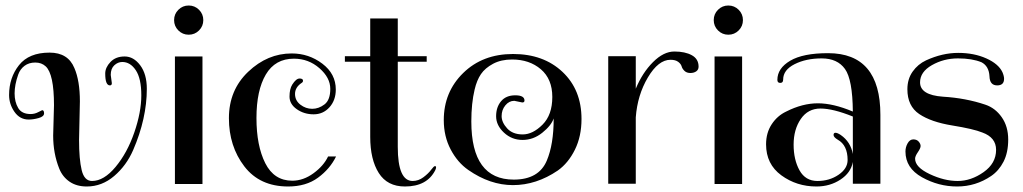

<svg xmlns="http://www.w3.org/2000/svg" viewBox="-20 -667 3712 697"><path d="M382 -395 386 -365Q386 -357 379 -357Q362 -357 362 -400Q362 -422 381 -442Q400 -462 432.5 -462Q465 -462 489 -430Q513 -398 513 -344.5Q513 -291 500.5 -235Q488 -179 463.5 -122.5Q439 -66 394.5 -28Q350 10 295 10Q258 10 232.5 -7.5Q207 -25 195 -55Q173 -110 173 -175L176 -285Q176 -398 146 -426Q131 -440 108 -440Q85 -440 69 -428Q53 -416 46 -396Q33 -359 33 -328Q33 -297 46 -275Q59 -253 91 -253Q106 -253 119 -260Q132 -267 133 -267Q140 -267 140 -255.5Q140 -244 120.5 -238.5Q101 -233 84 -233Q52 -233 32.5 -261Q13 -289 13 -322Q13 -385 49 -430.5Q85 -476 160 -476Q227 -476 250 -420Q270 -374 270 -299L267 -159Q267 -89 276.5 -49.5Q286 -10 314 -10Q357 -10 399.5 -61Q442 -112 467.5 -186Q493 -260 493 -321Q493 -382 473 -412Q453 -442 424 -442Q408 -442 395 -430Q382 -418 382 -395Z M715 -462V1H615V-462ZM627.5 -556.5Q612 -572 612 -594Q612 -616 627.5 -631.5Q643 -647 665 -647Q687 -647 702.5 -631.5Q718 -616 718 -594Q718 -572 702.5 -556.5Q687 -541 665 -541Q643 -541 627.5 -556.5Z M1171 -99H1200Q1178 -54 1134.5 -22Q1091 10 1026 10Q923 10 867 -63Q811 -136 811 -238Q811 -340 881 -406.5Q951 -473 1039 -473Q1101 -473 1150 -436Q1199 -399 1199 -342Q1199 -303 1176 -277.5Q1153 -252 1118.5 -252Q1084 -252 1057.5 -270.5Q1031 -289 1031 -316.5Q1031 -344 1041 -360Q1055 -382 1067.5 -382Q1080 -382 1080 -374Q1080 -369 1075 -366Q1051 -350 1051 -326Q1051 -302 1070.5 -287Q1090 -272 1113.5 -272Q1137 -272 1158 -288Q1179 -304 1179 -344.5Q1179 -385 1139.5 -419.5Q1100 -454 1047 -454Q979 -454 945 -396.5Q911 -339 911 -238.5Q911 -138 943 -74.5Q975 -11 1041 -11Q1081 -11 1118 -38Q1155 -65 1171 -99Z M1232 -443V-463H1324V-600H1424V-463H1529V-443H1424V-134Q1424 -10 1478 -10Q1499 -10 1517 -23.5Q1535 -37 1545 -50.5Q1555 -64 1559 -64Q1563 -64 1563 -59.5Q1563 -55 1560 -49Q1530 10 1450 10Q1386 10 1355 -39Q1324 -88 1324 -170V-443Z M1591 -231Q1591 -333 1661.5 -402Q1732 -471 1842.5 -471Q1953 -471 2022 -406Q2091 -341 2091 -235Q2091 -172 2067 -123.5Q2043 -75 2005 -48Q1927 5 1842 5Q1759 5 1680 -50Q1641 -77 1616 -124.5Q1591 -172 1591 -231ZM1876 -295 1847 -301Q1828 -301 1814.5 -284.5Q1801 -268 1801 -245.5Q1801 -223 1821 -201Q1841 -179 1877.5 -179Q1914 -179 1949.5 -214.5Q1985 -250 1985 -315Q1985 -380 1943.5 -415.5Q1902 -451 1839 -451Q1799 -451 1770 -435.5Q1741 -420 1726 -398Q1711 -376 1703 -342Q1691 -292 1691 -226Q1691 -15 1845 -15Q1936 -15 1965 -84Q1990 -143 1990 -237Q1981 -211 1948.5 -185Q1916 -159 1877 -159Q1838 -159 1809.5 -185.5Q1781 -212 1781 -245Q1781 -278 1799 -299.5Q1817 -321 1850.5 -321Q1884 -321 1884 -302Q1884 -295 1876 -295Z M2516 -425Q2516 -414 2507.5 -408Q2499 -402 2486 -402Q2473 -402 2465 -409.5Q2457 -417 2454.5 -426Q2452 -435 2442 -442.5Q2432 -450 2414 -450Q2370 -450 2332 -386Q2294 -322 2288 -241V0H2188V-463H2288V-345Q2312 -403 2350.5 -441.5Q2389 -480 2428 -480Q2467 -480 2491.5 -466.5Q2516 -453 2516 -425Z M2674 -462V1H2574V-462ZM2586.5 -556.5Q2571 -572 2571 -594Q2571 -616 2586.5 -631.5Q2602 -647 2624 -647Q2646 -647 2661.5 -631.5Q2677 -616 2677 -594Q2677 -572 2661.5 -556.5Q2646 -541 2624 -541Q2602 -541 2586.5 -556.5Z M2944 10Q2872 10 2816.5 -30.5Q2761 -71 2761 -143Q2761 -185 2781.5 -216Q2802 -247 2834 -262Q2893 -292 2949 -292Q3005 -292 3076 -262Q3075 -378 3047.5 -416.5Q3020 -455 2963 -455Q2906 -455 2864.5 -434Q2823 -413 2823 -378Q2823 -366 2812.5 -366Q2802 -366 2802 -377Q2802 -419 2848.5 -446.5Q2895 -474 2986 -474Q3176 -474 3176 -250V0H3076V-79Q3069 -40 3031 -15Q2993 10 2944 10ZM3032 -177Q3068 -152 3076 -108V-244Q3004 -273 2958.5 -273Q2913 -273 2887 -235Q2861 -197 2861 -142Q2861 -87 2882.5 -48.5Q2904 -10 2947.5 -10Q2991 -10 3024 -32.5Q3057 -55 3057 -86Q3057 -140 3021 -160Q3006 -169 3006 -177Q3006 -185 3013 -185Q3020 -185 3032 -177Z M3267 -117Q3267 -133 3275 -147Q3283 -161 3295.5 -161Q3308 -161 3315 -153Q3322 -145 3322 -137Q3322 -129 3312 -114.5Q3302 -100 3302 -91Q3302 -60 3355 -35Q3408 -10 3456.5 -10Q3505 -10 3550.5 -42Q3596 -74 3596 -123Q3596 -168 3546 -186Q3514 -199 3437 -211.5Q3360 -224 3317 -253Q3274 -282 3274 -343Q3274 -380 3293 -407Q3312 -434 3342 -448Q3401 -475 3458.5 -475Q3516 -475 3560.5 -455Q3605 -435 3619 -405Q3625 -391 3625 -381Q3625 -357 3600 -357Q3573 -357 3572 -390Q3570 -427 3543 -441Q3509 -455 3457.5 -455Q3406 -455 3363 -430.5Q3320 -406 3320 -368Q3320 -322 3403 -316Q3486 -311 3557 -287Q3593 -275 3616.5 -241.5Q3640 -208 3640 -160.5Q3640 -113 3623 -80Q3606 -47 3578 -28Q3522 10 3454.5 10Q3387 10 3327 -23.5Q3267 -57 3267 -117Z"/></svg>

Font: Spirax
Style: Regular
Weight: 400
Designer: Brenda Gallo (gbrenda1987@gmail.com)
Foundry: Brenda Gallo
Version: Version 1.002